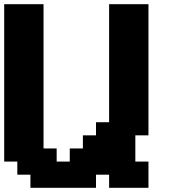

<svg xmlns="http://www.w3.org/2000/svg" viewBox="-20 -895 852 915"><path d="M500 0H687.5V-125H625V-250H687.5V-875H500V-312.5H437.5V-250H375V-187.5H312.5V-125H250V-187.5H187.5V-875H0V-125H62.5V-62.5H125V0H437.5V-62.5H500Z"/></svg>

Font: Faithful 32x
Style: Semibold
Weight: 400
Foundry: Faithful Resource Pack
Version: Version 1.0; January 27, 2023